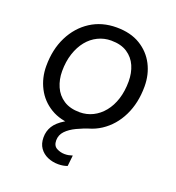

<svg xmlns="http://www.w3.org/2000/svg" viewBox="-131 -615 857 933"><g transform="rotate(20 297.5 -148.0)"><path d="M282 9Q210 9 159.5 -21.5Q109 -52 82.5 -103.5Q56 -155 56 -216Q56 -302 89 -368Q122 -434 180 -471.5Q238 -509 314 -509Q387 -509 437 -478.5Q487 -448 513 -397.5Q539 -347 539 -285Q539 -200 506.5 -133.5Q474 -67 416 -29Q358 9 282 9ZM285 -60Q321 -60 352.5 -75.5Q384 -91 408 -120.5Q432 -150 445 -191Q458 -232 458 -282Q458 -326 442.5 -361.5Q427 -397 394.5 -418.5Q362 -440 311 -440Q275 -440 243 -424.5Q211 -409 187.5 -380Q164 -351 150.5 -310Q137 -269 137 -219Q137 -176 153 -139.5Q169 -103 202 -81.5Q235 -60 285 -60ZM273 213Q244 213 218.5 202Q193 191 177.5 169Q162 147 162 114Q162 82 178 56Q194 30 231 7.5Q268 -15 329 -35L366 -5Q329 7 296.5 22.5Q264 38 244.5 58.5Q225 79 225 107Q225 135 244.5 145.5Q264 156 286 156Q298 156 307 154Q316 152 326 149L320 205Q310 209 298 211Q286 213 273 213Z"/></g></svg>

Font: Work Sans
Style: Italic
Weight: 400
Italic angle: -13°
Designer: Wei Huang
Foundry: Wei Huang
Version: Version 2.012